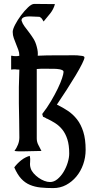

<svg xmlns="http://www.w3.org/2000/svg" viewBox="-20 -772 483 982"><path d="M196 -189Q221 -221 241 -255Q261 -289 275.5 -319Q290 -349 297.5 -372Q305 -395 305 -404Q305 -410 299 -413Q293 -416 285.5 -417.5Q278 -419 270.5 -419.5Q263 -420 259 -420Q233 -420 211 -420.5Q189 -421 168 -419V-64Q168 -46 176 -31Q184 -16 192 0Q169 0 146 1Q123 2 100 2Q89 2 77 2Q65 2 54 0Q65 -15 72 -32.5Q79 -50 79 -69Q79 -116 78 -158.5Q77 -201 76.5 -242.5Q76 -284 76.5 -326.5Q77 -369 79 -416Q70 -416 66 -416.5Q62 -417 58 -417.5Q54 -418 50 -417.5Q46 -417 37 -416V-487Q43 -487 44 -486.5Q45 -486 46 -486Q47 -486 48 -485.5Q49 -485 55 -485Q61 -485 67 -485Q73 -485 79 -487Q79 -503 73.5 -517.5Q68 -532 62 -547Q56 -562 50.5 -577Q45 -592 45 -609Q45 -622 57.5 -646Q70 -670 87.5 -693.5Q105 -717 123.5 -734.5Q142 -752 155 -752L261 -751Q254 -725 237 -703.5Q220 -682 203 -662Q199 -670 194.5 -676Q190 -682 182 -686Q170 -686 157.5 -687Q145 -688 133 -688Q127 -688 119.5 -687.5Q112 -687 105.5 -685Q99 -683 94.5 -679Q90 -675 90 -667Q95 -651 105.5 -637Q116 -623 127.5 -608Q139 -593 150.5 -575Q162 -557 168 -533Q172 -518 173 -507.5Q174 -497 173 -487Q192 -488 215.5 -488.5Q239 -489 260.5 -489Q282 -489 299.5 -489Q317 -489 325 -489Q330 -489 344.5 -489.5Q359 -490 374 -489Q389 -488 400.5 -486Q412 -484 412 -478Q412 -470 399.5 -445Q387 -420 367 -386.5Q347 -353 321.5 -313.5Q296 -274 271 -237Q300 -223 326.5 -205.5Q353 -188 373.5 -162Q394 -136 406 -98Q418 -60 418 -6Q418 33 405.5 68.5Q393 104 370.5 131Q348 158 318 174Q288 190 252 190Q217 190 187.5 187Q158 184 133 173.5Q108 163 88.5 142Q69 121 53 84Q68 64 88 48Q108 32 132 25Q136 41 134 57.5Q132 74 137 89Q141 102 152 114.5Q163 127 177 137Q191 147 206.5 153Q222 159 236 159Q256 159 274 144Q292 129 305.5 106.5Q319 84 326.5 59Q334 34 334 13Q334 -30 324.5 -59.5Q315 -89 299 -109Q283 -129 262.5 -142Q242 -155 221 -165Q220 -165 220 -164L217 -167Q209 -170 200 -175Z"/></svg>

Font: Augsburger Schrift CAT
Style: Regular
Weight: 400
Designer: Peter Wiegel nach Roos&Junge Offenbach
Foundry: CAT-Fonts, Peter Wiegel
Version: Version 1.000